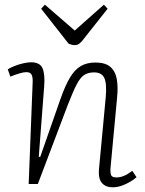

<svg xmlns="http://www.w3.org/2000/svg" viewBox="-20 -783 619 817"><path d="M561 -29Q550 -19 533 -9Q516 1 497 7.5Q478 14 459 14Q430 14 414 -4Q398 -22 401 -61L430 -370Q435 -429 423.5 -452Q412 -475 380 -475Q357 -475 340 -465Q323 -455 307.5 -426Q292 -397 269 -338L141 0H102L119 -433Q120 -454 114.5 -465Q109 -476 92 -476Q81 -476 64 -471Q47 -466 24 -457L13 -488Q24 -495 41.5 -502Q59 -509 78.5 -513.5Q98 -518 112 -518Q150 -518 161 -492.5Q172 -467 168 -416L145 -116L151 -115L237 -361Q257 -418 277.5 -452.5Q298 -487 324 -502Q350 -517 386 -517Q428 -517 449.5 -498.5Q471 -480 477 -446Q483 -412 478 -365L450 -66Q449 -47 453 -37.5Q457 -28 476 -28Q491 -28 507 -34.5Q523 -41 543 -56ZM155 -746 171 -763 298 -653 422 -763 438 -746 332 -612Q325 -603 317 -597Q309 -591 297 -591Q290 -591 284 -593Q278 -595 272 -597Z"/></svg>

Font: Literata 18pt ExtraLight
Style: Italic
Weight: 250
Italic angle: -2°
Designer: Latin by Veronika Burian and Jose Scaglione. Greek by Irene Vlachou. Cyrillic by Vera Evstafieva
Foundry: TypeTogether
Version: Version 3.103;gftools[0.9.29]